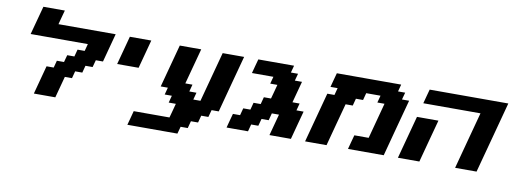

<svg xmlns="http://www.w3.org/2000/svg" viewBox="-67 -1139 4421 1653"><g transform="rotate(10 2144.0 -312.5)"><path d="M250 0H437.5L487.8 -187.5H550.3L566.9 -250H629.4L646 -312.5H708.5L725.6 -375H788.1Q799.3 -416.5 821.5 -500Q843.8 -583.5 855 -625H355Q360.4 -646 371.6 -687.7Q382.8 -729.5 388.7 -750H201.2Q189.9 -708.5 167.5 -625Q145 -541.5 133.8 -500H633.8L617.2 -437.5H554.7L538.1 -375H475.6L458.5 -312.5H396L379.4 -250H316.9Q305.7 -208 283.4 -125Q261.2 -42 250 0Z M912.1 -375H1099.6Q1110.8 -416.5 1133.1 -500Q1155.3 -583.5 1166.5 -625H979Q967.8 -583.5 945.6 -500Q923.3 -416.5 912.1 -375Z M1089.4 125H1526.9L1543.9 62.5H1606.4L1623 0H1685.5L1702.1 -62.5H1764.6L1781.7 -125H1844.2Q1866.2 -208.5 1910.9 -375.2Q1955.6 -542 1978 -625H1790.5L1673.3 -187.5H1610.8L1627.4 -250H1564.9L1581.5 -312.5H1519L1603 -625H1415.5Q1398.9 -562.5 1365.2 -437.5Q1331.5 -312.5 1314.9 -250H1377.4L1360.8 -187.5H1423.3L1406.7 -125H1469.2Q1463.9 -104 1452.6 -62.5Q1441.4 -21 1435.5 0H1123Q1117.7 21 1106.4 62.5Q1095.2 104 1089.4 125Z M2309.6 0H2497.1Q2508.3 -42 2530.5 -125.2Q2552.7 -208.5 2564 -250H2501.5L2518.1 -312.5H2455.6L2505.9 -500H2443.4L2460.4 -562.5H2397.9L2414.6 -625H2102.1Q2096.2 -604 2085 -562.3Q2073.7 -520.5 2068.4 -500H2255.9L2239.3 -437.5H2301.8Q2296.4 -417 2285.2 -375Q2273.9 -333 2268.1 -312.5H2205.6L2189 -250H2126.5L2109.9 -187.5H2047.4L2030.8 -125H1968.3Q1962.4 -104 1951.2 -62.5Q1939.9 -21 1934.6 0H2122.1L2138.7 -62.5H2201.2L2218.3 -125H2280.8L2297.4 -187.5H2359.9Z M2996.1 0H3308.6Q3330.6 -83 3375.2 -250Q3419.9 -417 3442.4 -500H3379.9L3397 -562.5H3334.5L3351.1 -625H2788.6Q2782.7 -604 2771.5 -562.3Q2760.3 -520.5 2754.9 -500H2817.4L2800.8 -437.5H2738.3L2621.1 0H2808.6Q2825.2 -62.5 2858.6 -187.5Q2892.1 -312.5 2909.2 -375H2971.7L2988.3 -437.5H3050.8L3067.4 -500H3192.4L3175.8 -437.5H3238.3L3154.8 -125H3029.8Q3023.9 -104 3012.7 -62.5Q3001.5 -21 2996.1 0Z M3932.6 0H4120.1Q4147.9 -104 4203.9 -312.3Q4259.8 -520.5 4287.6 -625H3600.1Q3594.2 -604 3583 -562.3Q3571.8 -520.5 3566.4 -500H4066.4Q4043.9 -417 3999.3 -250Q3954.6 -83 3932.6 0ZM3432.6 0H3620.1Q3636.7 -62.5 3670.2 -187.5Q3703.6 -312.5 3720.7 -375H3533.2Q3516.6 -312.5 3482.9 -187.5Q3449.2 -62.5 3432.6 0Z"/></g></svg>

Font: Faithful 32x
Style: SemiboldOblique
Weight: 400
Foundry: Faithful Resource Pack
Version: Version 1.0; January 27, 2023